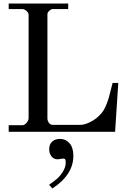

<svg xmlns="http://www.w3.org/2000/svg" viewBox="-20 -742 707 1081"><path d="M29 -37H106Q118 -37 129.5 -50.5Q141 -64 141 -77V-659Q141 -670 129 -680.5Q117 -691 106 -691H29V-722H364V-691H276Q268 -691 257.5 -681.5Q247 -672 247 -661V-75Q247 -62 255.5 -50.5Q264 -39 276 -39H433Q462 -39 503 -63Q523 -75 538.5 -90.5Q554 -106 563 -120.5Q572 -135 580.5 -157Q589 -179 593 -193.5Q597 -208 603.5 -234.5Q610 -261 614 -275H646L628 0H29ZM275 319 257 299V298Q285 278 301 264.5Q317 251 333.5 225.5Q350 200 350 173Q350 157 345 153Q340 149 325.5 152Q311 155 306 155Q282 155 269.5 138Q257 121 257 98Q257 70 274 55Q291 40 318 40Q350 40 371.5 64.5Q393 89 393 135Q393 242 275 319Z"/></svg>

Font: Academico
Style: Regular
Weight: 400
Foundry: Steinberg Media Technologies GmbH
Version: Version 0.902